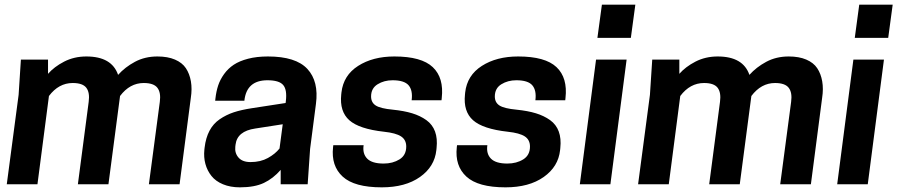

<svg xmlns="http://www.w3.org/2000/svg" viewBox="-20 -783 3817 816"><path d="M743.2 0H612.8L659.2 -350.1Q664.6 -389.6 648.9 -409.9Q633.3 -430.2 590.8 -430.2Q531.7 -430.2 490.2 -375L440.9 0H311L356.9 -350.1Q362.3 -389.6 346.9 -409.9Q331.5 -430.2 289.1 -430.2Q229.5 -430.2 188 -375L139.2 0H8.8L59.1 -379.9L68.8 -529.8H184.1V-469.2Q210 -499 252.4 -521Q294.9 -543 347.2 -543Q455.1 -543 481.9 -464.8Q511.2 -497.6 553.5 -520.3Q595.7 -543 648.9 -543Q692.9 -543 723.6 -529.8Q754.4 -516.6 770 -493.2Q785.6 -469.7 791.3 -437.5Q796.9 -405.3 791 -367.2Z M1172.9 0V-61Q1141.1 -24.4 1101.6 -5.6Q1062 13.2 999.5 13.2Q959 13.2 927.7 0.2Q896.5 -12.7 878.7 -35.2Q860.8 -57.6 853 -86.2Q845.2 -114.7 848.6 -147L849.6 -155.8Q854.5 -197.3 870.4 -227.3Q886.2 -257.3 913.6 -276.1Q940.9 -294.9 973.4 -305.7Q1005.9 -316.4 1050.8 -323.2L1193.8 -345.2L1194.8 -353Q1200.7 -401.4 1183.6 -421.6Q1166.5 -441.9 1116.7 -441.9Q1027.8 -441.9 1018.6 -355H894.5L895.5 -363.8Q898.9 -394.5 907.2 -419.7Q915.5 -444.8 932.4 -468.3Q949.2 -491.7 973.4 -507.8Q997.6 -523.9 1034.4 -533.4Q1071.3 -543 1118.7 -543Q1237.3 -543 1286.4 -490Q1335.4 -437 1322.8 -341.8L1297.9 -149.9L1287.6 0ZM1044.9 -94.2Q1087.4 -94.2 1118.7 -111.6Q1149.9 -128.9 1168 -151.9L1181.6 -254.9L1064.9 -236.8Q987.8 -225.6 981 -168L980 -159.2Q977.1 -132.3 993.7 -113.3Q1010.3 -94.2 1044.9 -94.2Z M1610.4 -87.9Q1649.4 -87.9 1678 -105.7Q1706.5 -123.5 1706.5 -160.2Q1706.5 -189 1684.3 -203.4Q1662.1 -217.8 1612.3 -223.1Q1506.3 -234.9 1464.6 -272Q1422.9 -309.1 1430.2 -380.9L1431.2 -390.1Q1439.5 -462.9 1502 -502.9Q1564.5 -543 1656.2 -543Q1771.5 -543 1819.3 -497.6Q1867.2 -452.1 1857.4 -366.2L1856.4 -356.9H1729.5Q1734.9 -398.9 1716.6 -420.4Q1698.2 -441.9 1648.4 -441.9Q1612.3 -441.9 1584.7 -424.8Q1557.1 -407.7 1557.1 -373Q1557.1 -347.2 1577.1 -334.5Q1597.2 -321.8 1649.4 -316.9Q1697.3 -312 1731.7 -301.5Q1766.1 -291 1792 -272.5Q1817.9 -253.9 1828.9 -224.1Q1839.8 -194.3 1835.4 -153.8L1834.5 -145Q1827.1 -74.7 1764.9 -30.8Q1702.6 13.2 1602.5 13.2Q1485.8 13.2 1436.3 -32.5Q1386.7 -78.1 1395.5 -157.2L1396.5 -166H1525.4Q1520 -129.9 1540.5 -108.9Q1561 -87.9 1610.4 -87.9Z M2136.2 -87.9Q2175.3 -87.9 2203.9 -105.7Q2232.4 -123.5 2232.4 -160.2Q2232.4 -189 2210.2 -203.4Q2188 -217.8 2138.2 -223.1Q2032.2 -234.9 1990.5 -272Q1948.7 -309.1 1956.1 -380.9L1957 -390.1Q1965.3 -462.9 2027.8 -502.9Q2090.3 -543 2182.1 -543Q2297.4 -543 2345.2 -497.6Q2393.1 -452.1 2383.3 -366.2L2382.3 -356.9H2255.4Q2260.7 -398.9 2242.4 -420.4Q2224.1 -441.9 2174.3 -441.9Q2138.2 -441.9 2110.6 -424.8Q2083 -407.7 2083 -373Q2083 -347.2 2103 -334.5Q2123 -321.8 2175.3 -316.9Q2223.1 -312 2257.6 -301.5Q2292 -291 2317.9 -272.5Q2343.8 -253.9 2354.7 -224.1Q2365.7 -194.3 2361.3 -153.8L2360.4 -145Q2353 -74.7 2290.8 -30.8Q2228.5 13.2 2128.4 13.2Q2011.7 13.2 1962.2 -32.5Q1912.6 -78.1 1921.4 -157.2L1922.4 -166H2051.3Q2045.9 -129.9 2066.4 -108.9Q2086.9 -87.9 2136.2 -87.9Z M2444.3 0 2513.2 -529.8H2643.1L2574.2 0ZM2680.2 -763.2 2661.1 -622.1H2519L2538.1 -763.2Z M3426.3 0H3295.9L3342.3 -350.1Q3347.7 -389.6 3332 -409.9Q3316.4 -430.2 3273.9 -430.2Q3214.8 -430.2 3173.3 -375L3124 0H2994.1L3040 -350.1Q3045.4 -389.6 3030 -409.9Q3014.6 -430.2 2972.2 -430.2Q2912.6 -430.2 2871.1 -375L2822.3 0H2691.9L2742.2 -379.9L2752 -529.8H2867.2V-469.2Q2893.1 -499 2935.5 -521Q2978 -543 3030.3 -543Q3138.2 -543 3165 -464.8Q3194.3 -497.6 3236.6 -520.3Q3278.8 -543 3332 -543Q3376 -543 3406.7 -529.8Q3437.5 -516.6 3453.1 -493.2Q3468.8 -469.7 3474.4 -437.5Q3480 -405.3 3474.1 -367.2Z M3538.1 0 3606.9 -529.8H3736.8L3668 0ZM3773.9 -763.2 3754.9 -622.1H3612.8L3631.8 -763.2Z"/></svg>

Font: Cooper Hewitt
Style: Semibold Italic
Weight: 710
Designer: Village Type and Design LLC
Foundry: Cooper Hewitt Smithsonian Design Museum
Version: 1.000